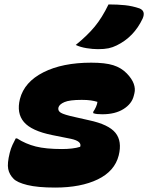

<svg xmlns="http://www.w3.org/2000/svg" viewBox="-20 -835 669 867"><path d="M392 -552Q455 -552 491.5 -540.5Q528 -529 553 -503Q576 -479 584 -456.5Q592 -434 587 -414L584 -402Q575 -366 537.5 -342.5Q500 -319 442 -319Q429 -319 419 -320Q409 -321 401 -324V-330Q408 -340 413.5 -352.5Q419 -365 420 -375Q407 -379 390.5 -381.5Q374 -384 349 -384Q294 -384 271 -374Q248 -364 244 -350Q240 -335 254.5 -326Q269 -317 320 -306L382 -292Q471 -273 501.5 -235Q532 -197 516 -133Q498 -62 421.5 -25Q345 12 229 12Q150 12 103.5 0.5Q57 -11 41 -28Q22 -47 17 -72Q12 -97 24 -145Q29 -165 36.5 -181Q44 -197 51 -210H57Q96 -185 141.5 -173.5Q187 -162 260 -162Q284 -162 305 -164.5Q326 -167 342 -172Q351 -197 301 -208L216 -225Q122 -244 88 -284Q54 -324 70 -388Q90 -465 176 -508.5Q262 -552 392 -552ZM470 -815Q511 -815 544.5 -811.5Q578 -808 610 -797Q639 -785 624 -751Q585 -668 507 -630Q489 -621 470 -617Q451 -613 422 -613Q399 -613 371 -617.5Q343 -622 322 -632Q374 -674 407.5 -714.5Q441 -755 470 -815Z"/></svg>

Font: Recursive Mn Csl St Blk
Style: Italic
Weight: 900
Italic angle: -15°
Monospace: yes
Version: Version 1.079;hotconv 1.0.112;makeotfexe 2.5.65598; ttfautoh